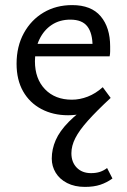

<svg xmlns="http://www.w3.org/2000/svg" viewBox="-20 -444 497 753"><path d="M247 8Q188 8 142 -16.5Q96 -41 70.5 -86Q45 -131 45 -194Q45 -262 73.5 -314Q102 -366 151 -395Q200 -424 263 -424Q338 -424 375 -380Q412 -336 412 -262Q412 -253 412 -243Q412 -233 410 -223H343V-262Q343 -314 322.5 -340.5Q302 -367 256 -367Q214 -367 183 -346.5Q152 -326 134.5 -289.5Q117 -253 117 -204Q117 -135 156.5 -94Q196 -53 262 -53Q293 -53 324 -65Q355 -77 383 -102L414 -60Q387 -34 358.5 -19Q330 -4 302 2Q274 8 247 8ZM313 289Q273 289 243.5 274Q214 259 198.5 233.5Q183 208 183 178Q183 141 198.5 105.5Q214 70 250 33.5Q286 -3 346 -43L414 -60Q359 -9 325 29Q291 67 275.5 97.5Q260 128 260 157Q260 192 281 213.5Q302 235 337 235Q357 235 372 230Q387 225 400 215L421 256Q399 272 373.5 280.5Q348 289 313 289ZM89 -223 99 -272H400V-223Z"/></svg>

Font: Ysabeau Office Medium
Style: Regular
Weight: 500
Designer: Christian Thalmann (Catharsis Fonts)
Version: Version 2.001;gftools[0.9.30]; featfreeze: tnum,lnum,ss02